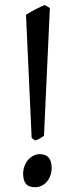

<svg xmlns="http://www.w3.org/2000/svg" viewBox="-20 -743 312 782"><path d="M190.4 -60.1Q190.4 -43 185.3 -28.6Q180.2 -14.2 171.1 -3.4Q162.1 7.3 149.7 13.4Q137.2 19.5 123 19.5Q96.7 19.5 85.4 5.4Q74.2 -8.8 74.2 -35.2Q74.2 -51.8 79.6 -66.2Q85 -80.6 94.2 -91.6Q103.5 -102.5 116 -108.9Q128.4 -115.2 142.1 -115.2Q166.5 -115.2 178.5 -100.8Q190.4 -86.4 190.4 -60.1ZM159.2 -189.9Q149.9 -183.1 142.6 -179Q135.3 -174.8 123 -170.9L108.9 -181.2L85.9 -682.6Q104.5 -694.8 125 -705.3Q145.5 -715.8 162.1 -722.7L183.1 -710.4Z"/></svg>

Font: Gentium Plus Afr
Style: Regular
Weight: 400
Designer: J. Victor Gaultney, Annie Olsen, Iska Routamaa, Becca Hirsbrunner
Foundry: SIL International
Version: Version 5.000